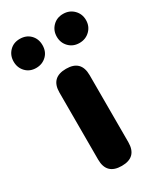

<svg xmlns="http://www.w3.org/2000/svg" viewBox="-254 -897 831 975"><g transform="rotate(-30 161.0 -409.0)"><path d="M161 0Q72 0 72 -88V-481Q72 -569 161 -569Q249 -569 249 -481V-284V-88Q249 0 161 0ZM33 -648Q-4 -648 -27.5 -672.5Q-51 -697 -51 -733Q-51 -769 -27.5 -793.5Q-4 -818 33 -818Q71 -818 94.5 -794Q118 -770 118 -733Q118 -696 95 -673Q70 -648 33 -648ZM287 -648Q250 -648 226 -672.5Q202 -697 202 -733Q202 -769 226 -793.5Q250 -818 287 -818Q324 -818 348.5 -793.5Q373 -769 373 -733Q373 -697 349 -673Q324 -648 287 -648Z"/></g></svg>

Font: GenSenRounded TW H
Style: Regular
Weight: 900
Version: Version 1.501;PS 1;hotconv 16.6.51;makeotf.lib2.5.65220